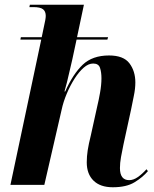

<svg xmlns="http://www.w3.org/2000/svg" viewBox="-20 -780 651 810"><path d="M456 10Q403 10 374.5 -18Q346 -46 346 -95Q346 -120 350 -146Q354 -172 363 -208L391 -335Q396 -355 402 -388.5Q408 -422 408 -450Q408 -475 402 -493.5Q396 -512 373 -512Q353 -512 333 -494.5Q313 -477 294.5 -448Q276 -419 261.5 -384.5Q247 -350 240 -317L167 0H24L154 -613H66L68 -623H156L166 -671Q169 -684 171 -695Q173 -706 173 -713Q173 -732 161.5 -741Q150 -750 121 -750H104L106 -760H334L305 -623H436L433 -613H303L285 -529Q281 -513 275 -486Q269 -459 262.5 -433Q256 -407 252 -394H255Q288 -468 329 -507Q370 -546 440 -546Q501 -546 526 -513Q551 -480 551 -432Q551 -406 544.5 -375Q538 -344 533 -318L501 -171Q495 -143 490.5 -117.5Q486 -92 486 -71Q486 -20 525 -20Q543 -20 561.5 -33Q580 -46 598 -66L604 -58Q582 -32 547.5 -11Q513 10 456 10Z"/></svg>

Font: Noto Serif Display SemiCondensed
Style: Bold Italic
Weight: 700
Width: 4
Italic angle: -12°
Designer: Monotype Design Team
Foundry: Monotype Imaging Inc.
Version: Version 2.009